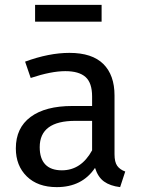

<svg xmlns="http://www.w3.org/2000/svg" viewBox="-20 -756 584 788"><path d="M494 -52 473 12Q432 7 407 -11Q382 -29 370 -67Q317 12 213 12Q135 12 90 -32Q45 -76 45 -147Q45 -231 105.5 -276Q166 -321 277 -321H358V-360Q358 -416 331 -440Q304 -464 248 -464Q190 -464 106 -436L83 -503Q181 -539 265 -539Q358 -539 404 -493.5Q450 -448 450 -364V-123Q450 -91 461 -75.5Q472 -60 494 -52ZM358 -139V-260H289Q143 -260 143 -152Q143 -105 166 -81Q189 -57 234 -57Q313 -57 358 -139ZM124 -667V-736H397V-667Z"/></svg>

Font: FiraGO
Style: Regular
Weight: 400
Designer: bBox Type
Foundry: bBox Type GmbH
Version: Version 1.001;April 20, 2020;FontCreator 12.0.0.2555 64-bit